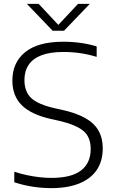

<svg xmlns="http://www.w3.org/2000/svg" viewBox="-20 -965 596 994"><path d="M244.5 9Q199 9 149.5 1.5Q100 -6 54 -21.5V-76Q87.5 -65 120.8 -58Q154 -51 185.5 -47.5Q217 -44 246 -44Q349 -44 399.2 -82.2Q449.5 -120.5 449.5 -194Q449.5 -256 410.8 -288Q372 -320 282 -340.5L243.5 -349Q141.5 -372 92.8 -420.2Q44 -468.5 44 -548Q44 -641 110.2 -695Q176.5 -749 308.5 -749Q353.5 -749 398 -742.8Q442.5 -736.5 480.5 -724.5V-670.5Q438.5 -683.5 395.2 -689.8Q352 -696 308 -696Q239.5 -696 195 -679Q150.5 -662 128.5 -629.5Q106.5 -597 106.5 -551Q106.5 -490.5 141.5 -457.5Q176.5 -424.5 262 -405L300.5 -396.5Q375 -380 421.8 -353.5Q468.5 -327 490.2 -288.2Q512 -249.5 512 -197Q512 -131 480.8 -85Q449.5 -39 389.8 -15Q330 9 244.5 9ZM252.5 -806 119 -945H180L291 -826.5H273L384 -945H445L311.5 -806Z"/></svg>

Font: Encode Sans SemiExpanded Light
Style: Regular
Weight: 300
Width: 6
Designer: Multiple Designers
Foundry: Impallari Type
Version: Version 3.002